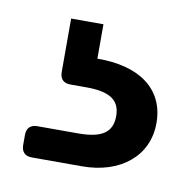

<svg xmlns="http://www.w3.org/2000/svg" viewBox="-44 -52 361 357"><g transform="rotate(10 136.0 126.5)"><path d="M125 58V-7H64V94C64 107 71 114 84 114H114C157 114 178 126 178 157C178 189 157 201 114 201H37C24 201 17 208 17 221V240C17 253 24 260 37 260H132C203 260 254 220 254 157C254 91 202 57 125 58Z"/></g></svg>

Font: Arvore Sans
Style: Regular
Weight: 400
Designer: Jonny Pinhorn (Latin) Dan Schunck (customization for Arvore)
Version: Version 1.000;Glyphs 3.3 (3305)